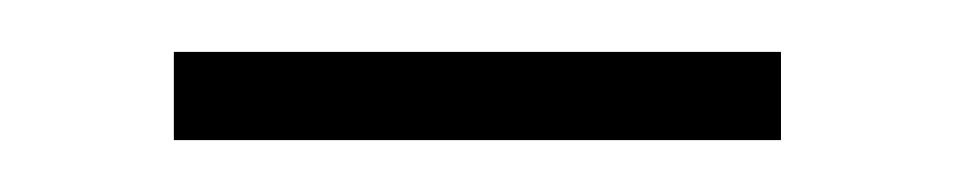

<svg xmlns="http://www.w3.org/2000/svg" viewBox="-20 -281 368 74"><path d="M47 -261H281V-227H47Z"/></svg>

Font: Grenze Gotisch ExtraLight
Style: Regular
Weight: 200
Designer: Renata Polastri
Foundry: Omnibus-Type
Version: Version 1.001